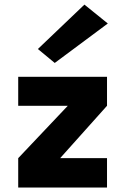

<svg xmlns="http://www.w3.org/2000/svg" viewBox="-20 -834 556 854"><path d="M61 0V-130.5L281.5 -363.5H61V-492.5H456V-363.5L247.5 -130.5H456V0ZM223.5 -554 148.5 -616 355.5 -813.5 459.5 -729.5Z"/></svg>

Font: Karla ExtraBold
Style: Regular
Weight: 800
Designer: Jonathan Pinhorn
Version: Version 2.001